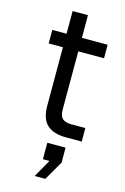

<svg xmlns="http://www.w3.org/2000/svg" viewBox="-133 -714 662 1015"><g transform="rotate(15 197.5 -207.0)"><path d="M274 0Q202 0 167.5 -32.5Q133 -65 133 -136V-456H55V-530H133V-654H217V-530H358V-456H217V-138Q217 -102 233 -88Q249 -74 282 -74H358V0ZM165 240 220 143H184V53H284V135L223 240Z"/></g></svg>

Font: Geist
Style: Regular
Weight: 400
Designer: Basement.studio, Andrés Briganti, Mateo Zaragoza
Foundry: Basement.studio, Vercel, Andrés Briganti, Guido Ferreyra, Mateo Zaragoza
Version: Version 1.401